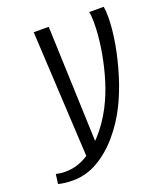

<svg xmlns="http://www.w3.org/2000/svg" viewBox="-187 -574 653 769"><g transform="rotate(-20 140.0 -189.0)"><path d="M-7.2 116.6Q-24.9 116.6 -41.2 114.7Q-57.5 112.8 -69.3 109.4L-63.9 68.7Q-55.8 70.7 -46.2 72Q-36.7 73.3 -23.6 73.3Q26.5 73.3 72.2 44.6Q117.8 16 156.3 -32.2Q194.9 -80.4 221 -138.5Q241.3 -182.9 256.1 -236.8Q271 -290.7 279.2 -346.1Q287.4 -401.4 287.4 -449.4Q287.4 -464.8 286.4 -476.5Q285.4 -488.1 283.4 -495H345.4Q348.7 -477.3 348.7 -452.3Q348.7 -401.1 337.7 -338.5Q326.7 -276 307.2 -213.1Q287.8 -150.2 261.8 -97.9Q232.8 -39.4 191.2 9.4Q149.7 58.2 99.5 87.4Q49.4 116.6 -7.2 116.6ZM76.3 55.3 47.1 -495H111L130.5 30.7Z"/></g></svg>

Font: Alumni Sans Thin
Style: Italic
Weight: 100
Italic angle: -8°
Designer: Robert E. Leuschke
Foundry: Robert E. Leuschke
Version: Version 1.016